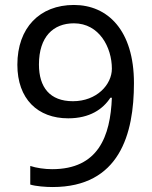

<svg xmlns="http://www.w3.org/2000/svg" viewBox="-20 -744 612 774"><path d="M520 -409C520 -622 414 -724 278 -724C140 -724 50 -632 50 -483C50 -345 132 -267 255 -267C342 -267 395 -304 425 -350H431C425 -194 376 -62 190 -62C160 -62 126 -67 102 -75V0C124 7 165 10 192 10C462 10 520 -204 520 -409ZM278 -650C380 -650 431 -553 431 -467C431 -403 370 -336 274 -336C181 -336 137 -392 137 -484C137 -596 195 -650 278 -650Z"/></svg>

Font: Noto Sans Mahajani
Style: Regular
Weight: 400
Designer: Monotype Design Team
Foundry: Monotype Imaging Inc.
Version: Version 2.003